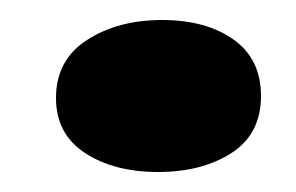

<svg xmlns="http://www.w3.org/2000/svg" viewBox="-20 -332 296 192"><path d="M138 -160Q94 -160 65 -179Q36 -198 36 -234Q36 -272 67 -292Q98 -312 142 -312Q186 -312 213.5 -292.5Q241 -273 241 -236Q241 -198 211.5 -179Q182 -160 138 -160Z"/></svg>

Font: Sansita Swashed ExtraBold
Style: Regular
Weight: 800
Designer: Pablo Cosgaya
Foundry: Omnibus-Type
Version: Version 1.003; ttfautohint (v1.8.3)